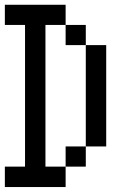

<svg xmlns="http://www.w3.org/2000/svg" viewBox="-20 -712 540 790"><path d="M0 -26.4H83V-609.4H0V-692.4H250V-609.4H167V-26.4H250V57.6H0ZM250 -26.4V-109.4H333V-26.4ZM333 -109.4V-526.4H250V-609.4H333V-526.4H417V-109.4Z"/></svg>

Font: KH Dot kagurazaka 12
Style: Regular
Weight: 400
Designer: Original version for X68000 by Keitarou Hiraki (http://hp.vector.co.jp/authors/VA000874/) / TrueType conversion by Homem
Version: Version 1.00.20150527